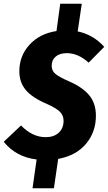

<svg xmlns="http://www.w3.org/2000/svg" viewBox="-45 -851 581 1033"><path d="M471 -228Q471 -141 418 -77.5Q365 -14 268 4L245 162H130L152 7Q42 -6 -25 -88L68 -176Q129 -113 201 -113Q245 -113 271 -137Q297 -161 297 -201Q297 -230 277.5 -249.5Q258 -269 207 -292Q129 -325 94 -366.5Q59 -408 59 -468Q59 -550 113.5 -610Q168 -670 259 -684L279 -831H395L373 -682Q456 -665 516 -599L432 -514Q375 -565 315 -565Q276 -565 254.5 -546.5Q233 -528 233 -497Q233 -471 252.5 -454Q272 -437 325 -414Q399 -382 435 -338.5Q471 -295 471 -228Z"/></svg>

Font: Fira Sans Condensed ExtraBold
Style: Italic
Weight: 800
Width: 3
Italic angle: -8°
Designer: bBox Type GmbH & Carrois Corporate GbR & Edenspiekermann AG
Foundry: bBox Type GmbH & Carrois Corporate GbR & Edenspiekermann AG
Version: Version 4.301